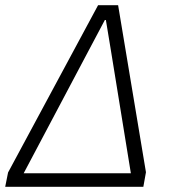

<svg xmlns="http://www.w3.org/2000/svg" viewBox="-28 -718 660 738"><path d="M-8 0 3 -55 349 -698H426L533 -56L523 0ZM475 -52 398 -526 379 -641H375L314 -526L63 -52Z"/></svg>

Font: IBM Plex Sans Light
Style: Italic
Weight: 300
Italic angle: -11.31°
Designer: Mike Abbink, Paul van der Laan, Pieter van Rosmalen
Foundry: Bold Monday
Version: Version 3.201